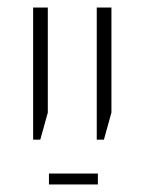

<svg xmlns="http://www.w3.org/2000/svg" viewBox="-20 -606 379 510"><path d="M237 -235H256L276 -307V-586H237ZM68 -235H87L107 -307V-586H68ZM110 -116H240V-145H110Z"/></svg>

Font: Noto Sans Hebrew Condensed ExtraLight
Style: Regular
Weight: 200
Width: 3
Designer: Monotype Design Team
Foundry: Monotype Imaging Inc.
Version: Version 2.004